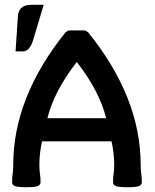

<svg xmlns="http://www.w3.org/2000/svg" viewBox="-20 -782 652 807"><path d="M75.2 -565.9H45.4L55.2 -712.9Q58.1 -761.7 110.8 -761.7H163.6L119.6 -614.7Q105 -565.9 75.2 -565.9ZM156.7 -188Q145.5 -138.2 145.5 -88.9Q145.5 -66.4 147.9 -51.3Q150.4 -36.1 150.4 -15.6Q150.4 -5.9 139.6 -0.5Q128.9 4.9 90.3 4.9Q51.8 4.9 41.3 -0.5Q30.8 -5.9 30.8 -15.6Q30.8 -36.1 33.2 -51.3Q35.6 -66.4 35.6 -88.9Q35.6 -372.6 254.9 -645.5Q265.1 -654.3 273.9 -654.3H332Q340.8 -654.3 351.1 -645.5Q571.3 -372.1 571.3 -88.9Q571.3 -66.4 573.7 -51.3Q576.2 -36.1 576.2 -15.6Q576.2 -5.9 565.4 -0.5Q554.7 4.9 515.6 4.9Q476.1 4.9 465.6 -0.5Q455.1 -5.9 455.1 -15.6Q455.1 -36.1 457.5 -51.3Q460 -66.4 460 -88.9Q460 -138.2 448.7 -188ZM426.3 -285.2Q397 -400.9 302.7 -521.5Q208.5 -400.9 179.2 -285.2Z"/></svg>

Font: ALMAS
Style: Bold
Weight: 700
Designer: ALMAS Font/ by Husham Jawad Kadhim, derived from the Bainsely font by/ Paul James MIller
Foundry: High-Logic / Made with FontCreator
Version: Version 1.411;September 19, 2021;FontCreator 14.0.0.2814 32-